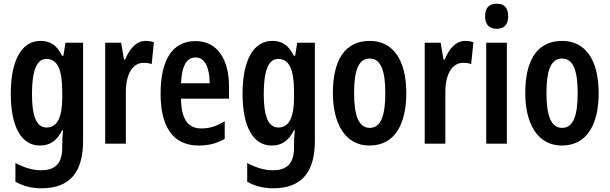

<svg xmlns="http://www.w3.org/2000/svg" viewBox="-20 -773 3280 1033"><path d="M198 -553C98 -553 38 -452 38 -268C38 -90 96 10 194 10C250 10 286 -16 315 -73H319C316 -46 315 -15 315 7V20C315 110 274 143 201 143C158 143 114 131 63 104V205C105 228 149 240 204 240C360 240 427 148 427 -15V-543H332L321 -473H314C285 -531 250 -553 198 -553ZM229 -456C289 -456 315 -401 315 -276V-249C315 -140 287 -87 231 -87C178 -87 152 -143 152 -267C152 -392 177 -456 229 -456Z M763 -553C713 -553 675 -508 654 -453H647L632 -543H546V0H657V-279C657 -372 693 -435 752 -435C769 -435 784 -433 796 -428L808 -546C791 -551 777 -553 763 -553Z M1032 -552C908 -552 844 -452 844 -268C844 -102 903 10 1049 10C1101 10 1147 -1 1189 -26V-121C1145 -93 1107 -82 1063 -82C990 -82 955 -134 954 -242H1212V-309C1212 -453 1150 -552 1032 -552ZM1033 -464C1083 -464 1108 -407 1108 -325H954C958 -422 986 -464 1033 -464Z M1445 -553C1345 -553 1285 -452 1285 -268C1285 -90 1343 10 1441 10C1497 10 1533 -16 1562 -73H1566C1563 -46 1562 -15 1562 7V20C1562 110 1521 143 1448 143C1405 143 1361 131 1310 104V205C1352 228 1396 240 1451 240C1607 240 1674 148 1674 -15V-543H1579L1568 -473H1561C1532 -531 1497 -553 1445 -553ZM1476 -456C1536 -456 1562 -401 1562 -276V-249C1562 -140 1534 -87 1478 -87C1425 -87 1399 -143 1399 -267C1399 -392 1424 -456 1476 -456Z M2166 -272C2166 -455 2091 -553 1970 -553C1831 -553 1771 -443 1771 -272C1771 -113 1834 10 1968 10C2110 10 2166 -115 2166 -272ZM1885 -272C1885 -397 1910 -458 1969 -458C2028 -458 2053 -396 2053 -272C2053 -147 2028 -85 1969 -85C1911 -85 1885 -149 1885 -272Z M2482 -553C2432 -553 2394 -508 2373 -453H2366L2351 -543H2265V0H2376V-279C2376 -372 2412 -435 2471 -435C2488 -435 2503 -433 2515 -428L2527 -546C2510 -551 2496 -553 2482 -553Z M2653 -753C2610 -753 2590 -730 2590 -685C2590 -641 2612 -618 2653 -618C2693 -618 2714 -641 2714 -685C2714 -729 2695 -753 2653 -753ZM2707 -543H2596V0H2707Z M3201 -272C3201 -455 3126 -553 3005 -553C2866 -553 2806 -443 2806 -272C2806 -113 2869 10 3003 10C3145 10 3201 -115 3201 -272ZM2920 -272C2920 -397 2945 -458 3004 -458C3063 -458 3088 -396 3088 -272C3088 -147 3063 -85 3004 -85C2946 -85 2920 -149 2920 -272Z"/></svg>

Font: Noto Sans Myanmar UI ExtraCondensed SemiBold
Style: Regular
Weight: 600
Width: 2
Designer: Monotype Design Team
Foundry: Monotype Imaging Inc.
Version: Version 2.103